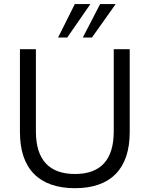

<svg xmlns="http://www.w3.org/2000/svg" viewBox="-20 -939 754 967"><path d="M357.8 8.8C538.2 8.8 633.3 -89.2 633.3 -273.5V-691.2H552.9V-277.5C552.9 -133.3 486.3 -62.7 357.8 -62.7C228.4 -62.7 160.8 -133.3 160.8 -277.5V-691.2H80.4V-273.5C80.4 -89.2 176.5 8.8 357.8 8.8ZM272.5 -750H318.6L435.3 -918.6H356.9ZM397.1 -750H443.1L562.7 -918.6H484.3Z"/></svg>

Font: LL Pando Sans
Style: Regular
Weight: 400
Designer: Joshua Smith
Foundry: Joshua Smith
Version: Version 1.000;Glyphs 3.2.1 (3258)